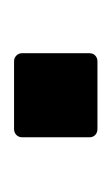

<svg xmlns="http://www.w3.org/2000/svg" viewBox="39 -200 162 280"><g transform="rotate(90 120.0 -60.0)"><path d="M69.3 0.5Q64.5 0.5 61 -2.9Q57.6 -6.3 57.6 -11.2V-109.4Q57.6 -114.7 61 -117.9Q64.5 -121.1 69.3 -121.1H168Q173.3 -121.1 176.8 -117.9Q180.2 -114.7 180.2 -109.4V-11.2Q180.2 -6.3 176.8 -2.9Q173.3 0.5 168 0.5Z"/></g></svg>

Font: Alte DIN 1451 Mittelschrift
Style: Bold
Weight: 700
Designer: Peter Wiegel
Foundry: Peter Wiegel
Version: Version 1.003